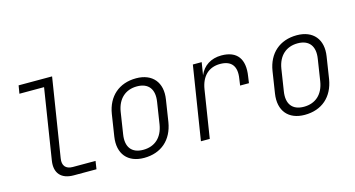

<svg xmlns="http://www.w3.org/2000/svg" viewBox="-79 -1052 2559 1385"><g transform="rotate(-15 1200.0 -360.0)"><path d="M330 0H500L509 -60H339C287 -60 262 -90 271 -143L364 -730H114L104 -670H288L205 -143C191 -53 237 0 330 0Z M854 10C982 10 1068 -66 1089 -194L1114 -356C1134 -480 1067 -560 945 -560C817 -560 730 -483 710 -356L685 -194C666 -69 732 10 854 10ZM863 -48C777 -48 736 -101 751 -194L776 -356C791 -449 850 -502 936 -502C1021 -502 1063 -449 1048 -356L1023 -194C1008 -101 950 -48 863 -48Z M1280 0H1346L1402 -356C1417 -450 1472 -503 1557 -503C1642 -503 1679 -455 1664 -364L1657 -315H1723L1730 -364C1750 -489 1700 -560 1582 -560C1504 -560 1445 -521 1418 -456L1433 -550H1367Z M2054 10C2182 10 2268 -66 2289 -194L2314 -356C2334 -480 2267 -560 2145 -560C2017 -560 1930 -483 1910 -356L1885 -194C1866 -69 1932 10 2054 10ZM2063 -48C1977 -48 1936 -101 1951 -194L1976 -356C1991 -449 2050 -502 2136 -502C2221 -502 2263 -449 2248 -356L2223 -194C2208 -101 2150 -48 2063 -48Z"/></g></svg>

Font: JetBrains Mono ExtraLight
Style: Italic
Weight: 240
Italic angle: -9°
Monospace: yes
Designer: Philipp Nurullin, Konstantin Bulenkov
Foundry: JetBrains
Version: Version 2.305